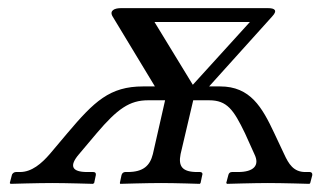

<svg xmlns="http://www.w3.org/2000/svg" viewBox="-20 -449 786 471"><path d="M343 -203H385L355 -71C348 -43 332 -27 293 -27H287C283 -27 279 -24 278 -19L274 0L275 2C275 2 341 0 375 0C411 0 470 2 470 2L472 0L476 -19C478 -24 475 -27 471 -27H464C427 -27 417 -41 423 -71L454 -203H493C537 -203 553 -180 581 -122L604 -71C618 -43 602 -27 564 -27H549C544 -27 541 -24 540 -19L535 0L537 2C537 2 604 0 637 0C674 0 739 2 739 2L741 0L746 -19C747 -24 744 -27 740 -27H729C700 -27 688 -47 677 -71L653 -122C623 -186 594 -237 520 -237H493L648 -409C662 -424 653 -429 638 -429H276C261 -429 248 -423 256 -409L360 -237H331C249 -237 211 -200 145 -122L102 -71C82 -48 58 -27 29 -27H19C15 -27 10 -24 9 -19L4 0L6 2C6 2 72 0 108 0C142 0 208 2 208 2L211 0L215 -19C216 -24 214 -27 209 -27H194C156 -27 149 -42 174 -71L217 -122C268 -182 298 -203 343 -203ZM453 -241 359 -395H593Z"/></svg>

Font: Libertinus Serif
Style: Italic
Weight: 400
Italic angle: -12°
Designer: Philipp H. Poll, Khaled Hosny
Foundry: Caleb Maclennan
Version: Version 7.050;RELEASE